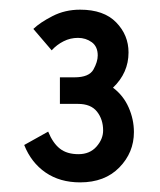

<svg xmlns="http://www.w3.org/2000/svg" viewBox="-20 -732 333 399"><path d="M80.1 -458.5Q89.8 -434.6 104.5 -423.1Q119.1 -411.6 143.1 -411.6Q166.5 -411.6 180.4 -427.2Q194.3 -442.9 194.3 -460.9Q194.3 -483.9 181.6 -500Q168.9 -516.1 142.1 -516.1H104.5V-571.3H134.8Q165 -571.3 174.1 -587.4Q183.1 -603.5 183.1 -616.7Q183.1 -635.3 170.7 -644.3Q158.2 -653.3 142.1 -653.3Q126 -653.3 112.1 -646.2Q98.1 -639.2 87.4 -627.4L49.3 -671.9Q63.5 -685.5 89.4 -698.7Q115.2 -711.9 146.5 -711.9Q195.8 -711.9 221.4 -685.5Q247.1 -659.2 247.1 -623Q247.1 -580.6 214.8 -549.8Q236.3 -533.7 247.3 -508.8Q258.3 -483.9 258.3 -457.5Q258.3 -415 228 -384Q197.8 -353 146.5 -353Q104.5 -353 74.7 -373.5Q44.9 -394 30.3 -430.7Z"/></svg>

Font: Kay Pho Du SemiBold
Style: Regular
Weight: 600
Designer: Victor Gaultney, Khu Oo Reh
Foundry: SIL International
Version: Version 3.000